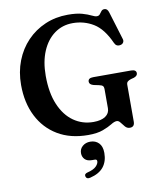

<svg xmlns="http://www.w3.org/2000/svg" viewBox="-104 -800 975 1158"><g transform="rotate(-10 384.0 -221.5)"><path d="M671 -13.5Q671 19 642 19Q625 19 613.2 5.5Q601.5 -8 591.8 -21.2Q582 -34.5 570 -34.5Q555.5 -34.5 534.5 -21.2Q513.5 -8 478.5 5.2Q443.5 18.5 387 18.5Q279 18.5 201.2 -28Q123.5 -74.5 81.8 -157.2Q40 -240 40 -349Q40 -428.5 66.2 -496Q92.5 -563.5 140 -613Q187.5 -662.5 251.5 -690Q315.5 -717.5 390.5 -717.5Q444.5 -717.5 478.2 -707.8Q512 -698 531.5 -688Q551 -678 562.5 -678Q575 -678 581.5 -686.5Q588 -695 594.8 -703.8Q601.5 -712.5 614.5 -712.5Q632.5 -712.5 640 -687L692.5 -515Q696 -503.5 690.2 -494.2Q684.5 -485 672.5 -482.5Q646.5 -477 635.5 -502Q595 -592.5 537.8 -627.5Q480.5 -662.5 411 -662.5Q347.5 -662.5 299 -627.2Q250.5 -592 223.2 -528Q196 -464 196 -377.5Q196 -273 226.8 -200.8Q257.5 -128.5 311 -91Q364.5 -53.5 432 -53.5Q479.5 -53.5 505.5 -71.2Q531.5 -89 531.5 -120V-238.5Q531.5 -250.5 525.5 -256.8Q519.5 -263 502 -266.5L471 -273Q445 -280 445 -297.5Q445 -320 476.5 -320H708Q740 -320 740 -298Q740 -282 718 -274L699 -269Q684.5 -264.5 677.8 -258Q671 -251.5 671 -238.5ZM382.5 171.5Q353.5 171.5 339 156.5Q324.5 141.5 324.5 119Q324.5 93 343.8 76.5Q363 60 391 60Q423 60 443.2 80.5Q463.5 101 463.5 141.5Q463.5 193 436.8 226.8Q410 260.5 354 274Q331.5 279.5 326.5 262.5Q321.5 245.5 343 240Q380.5 231 396.8 214.8Q413 198.5 413 183Q413 171.5 399 171.5Z"/></g></svg>

Font: Fraunces 9pt SemiBold
Style: Regular
Weight: 600
Version: Version 1.000;[b76b70a41]